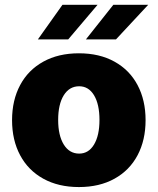

<svg xmlns="http://www.w3.org/2000/svg" viewBox="-20 -755 645 785"><path d="M29.3 -263.7Q29.3 -345.2 62.3 -407Q95.2 -468.8 157 -502.9Q218.8 -537.1 302.7 -537.1Q386.7 -537.1 448.2 -502.9Q509.8 -468.8 542.5 -407Q575.2 -345.2 575.2 -263.7Q575.2 -182.1 542.5 -120.4Q509.8 -58.6 448.2 -24.4Q386.7 9.8 302.7 9.8Q218.8 9.8 157 -24.4Q95.2 -58.6 62.3 -120.4Q29.3 -182.1 29.3 -263.7ZM386.7 -264.6Q386.7 -328.6 364.5 -365.5Q342.3 -402.3 303.7 -402.3Q263.7 -402.3 240.7 -365.5Q217.8 -328.6 217.8 -264.6Q217.8 -201.2 240.7 -164.1Q263.7 -127 303.7 -127Q342.3 -127 364.5 -164.1Q386.7 -201.2 386.7 -264.6ZM443.4 -735.4H585.9L454.1 -593.8H331.1ZM235.4 -735.4H378.9L258.8 -593.8H134.8Z"/></svg>

Font: Pretendard GOV Black
Style: Regular
Weight: 900
Designer: Base glyphs from Inter by Rasmus Andersson; Hangeul glyphs from Noto Sans CJK(Source Han Sans) by Jang Soo-young and Kan
Foundry: Kil Hyung-jin
Version: Version 1.309